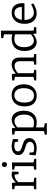

<svg xmlns="http://www.w3.org/2000/svg" viewBox="1554 -2366 1042 4189"><g transform="rotate(-90 2074.5 -271.0)"><path d="M38 0V-43L126 -62L116 -47V-478L127 -463L38 -482V-525L178 -532L189 -434L178 -438Q223 -485 266 -511Q309 -537 360 -537Q392 -537 427 -527L421 -387H371L359 -486L368 -468Q361 -470 353 -471Q345 -472 337 -472Q297 -472 259.5 -448Q222 -424 188 -386L196 -410V-47L184 -62L293 -43V0Z M625 -51 616 -62 703 -43V0H467V-43L554 -62L545 -51V-473L553 -464L467 -482V-525L625 -531ZM579 -639Q556 -639 541 -654Q526 -669 526 -695Q526 -722 541.5 -736.5Q557 -751 580 -751Q604 -751 619 -737Q634 -723 634 -695Q634 -668 618 -653.5Q602 -639 579 -639Z M866 -400Q866 -368 887 -350Q908 -332 941 -320.5Q974 -309 1011 -298Q1048 -287 1081 -271Q1114 -255 1135 -227Q1156 -199 1156 -153Q1156 -100 1127 -64Q1098 -28 1048.5 -9.5Q999 9 938 9Q901 9 862 3Q823 -3 782 -14L789 -148H840L850 -50L841 -61Q864 -55 891 -51Q918 -47 941 -47Q977 -47 1007.5 -57.5Q1038 -68 1057 -88.5Q1076 -109 1076 -140Q1076 -173 1055.5 -192Q1035 -211 1002 -223Q969 -235 932.5 -245.5Q896 -256 863 -272.5Q830 -289 809 -316Q788 -343 788 -390Q788 -441 814.5 -473.5Q841 -506 884.5 -521.5Q928 -537 978 -537Q1012 -537 1053 -530Q1094 -523 1137 -509L1132 -396H1081L1066 -479L1078 -465Q1026 -480 980 -480Q931 -480 898.5 -459.5Q866 -439 866 -400Z M1232 230V187L1323 166L1310 181V-476L1322 -463L1232 -482V-525L1372 -532L1382 -445L1373 -451Q1419 -494 1465 -515.5Q1511 -537 1556 -537Q1612 -537 1656.5 -506Q1701 -475 1727 -416.5Q1753 -358 1753 -273Q1753 -181 1721.5 -118Q1690 -55 1633 -22.5Q1576 10 1499 10Q1471 10 1441 5Q1411 0 1378 -8L1390 -19V181L1379 167L1482 187V230ZM1490 -50Q1578 -50 1624 -107Q1670 -164 1670 -265Q1670 -331 1651.5 -378Q1633 -425 1601 -450.5Q1569 -476 1528 -476Q1493 -476 1455.5 -457.5Q1418 -439 1380 -401L1390 -426V-51L1379 -69Q1440 -50 1490 -50Z M2095 -537Q2205 -537 2267.5 -468Q2330 -399 2330 -273Q2330 -188 2299.5 -124.5Q2269 -61 2213 -26Q2157 9 2078 9Q1970 9 1909 -58.5Q1848 -126 1848 -253Q1848 -341 1877.5 -404.5Q1907 -468 1962.5 -502.5Q2018 -537 2095 -537ZM2091 -478Q2014 -478 1973 -420Q1932 -362 1932 -257Q1932 -154 1971 -102Q2010 -50 2083 -50Q2136 -50 2172.5 -76.5Q2209 -103 2227.5 -152Q2246 -201 2246 -269Q2246 -371 2205.5 -424.5Q2165 -478 2091 -478Z M2414 0V-43L2504 -63L2492 -48V-478L2504 -463L2414 -482V-525L2554 -532L2565 -434L2554 -438Q2604 -489 2658.5 -513Q2713 -537 2762 -537Q2828 -537 2871.5 -496.5Q2915 -456 2914 -371V-48L2904 -62L2992 -43V0H2759V-43L2846 -62L2834 -47V-354Q2834 -416 2806 -445Q2778 -474 2731 -474Q2694 -474 2650.5 -454Q2607 -434 2565 -392L2572 -408V-47L2562 -61L2647 -43V0Z M3254 9Q3199 9 3154 -21.5Q3109 -52 3083 -111.5Q3057 -171 3057 -256Q3057 -395 3128 -466Q3199 -537 3323 -537Q3349 -537 3377.5 -533Q3406 -529 3436 -521L3420 -512V-713L3429 -702L3337 -722V-765L3500 -772V-49L3488 -63L3578 -45V-1L3438 5L3426 -81L3436 -77Q3391 -34 3345.5 -12.5Q3300 9 3254 9ZM3282 -52Q3317 -52 3354.5 -70.5Q3392 -89 3430 -126L3420 -99V-478L3431 -458Q3370 -478 3320 -478Q3232 -478 3186 -421Q3140 -364 3140 -263Q3140 -197 3158.5 -149.5Q3177 -102 3209.5 -77Q3242 -52 3282 -52Z M3878 9Q3811 9 3759.5 -21.5Q3708 -52 3679 -111Q3650 -170 3650 -255Q3650 -342 3680 -405Q3710 -468 3765 -502.5Q3820 -537 3894 -537Q3964 -537 4009.5 -507.5Q4055 -478 4077.5 -426Q4100 -374 4100 -307Q4100 -296 4099 -285Q4098 -274 4096 -258H3711V-315H4026L4017 -309Q4018 -354 4006 -392Q3994 -430 3965 -453Q3936 -476 3888 -476Q3837 -476 3802 -449Q3767 -422 3750 -375Q3733 -328 3733 -266Q3733 -200 3752 -152.5Q3771 -105 3807.5 -79Q3844 -53 3897 -53Q3934 -53 3978 -67.5Q4022 -82 4069 -112L4098 -67Q4042 -29 3986 -10Q3930 9 3878 9Z"/></g></svg>

Font: Bitter Thin
Style: Regular
Weight: 400
Version: Version 3.021